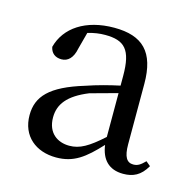

<svg xmlns="http://www.w3.org/2000/svg" viewBox="-65 -880 501 495"><g transform="rotate(15 185.5 -633.0)"><path d="M124 -452C171 -452 199 -474 238 -516C243 -479 263 -456 302 -456C328 -456 348 -465 364 -493L352 -503C340 -491 333 -486 321 -486C304 -486 295 -499 295 -533V-694C295 -779 259 -814 183 -814C107 -814 55 -779 41 -725C44 -709 55 -700 72 -700C89 -700 102 -712 107 -738L119 -783C136 -788 150 -790 165 -790C217 -790 237 -770 237 -700V-674C209 -668 178 -660 149 -650C60 -623 30 -590 30 -540C30 -484 70 -452 124 -452ZM237 -537C199 -503 177 -490 149 -490C118 -490 90 -508 90 -550C90 -585 110 -612 164 -634L237 -654Z"/></g></svg>

Font: Noto Serif CJK TC
Style: Regular
Weight: 400
Designer: Ryoko NISHIZUKA 西塚涼子 (kana & ideographs); Frank Grießhammer (Latin, Greek & Cyrillic); Wenlong ZHANG 张文龙 (bopomofo); San
Foundry: Adobe
Version: Version 2.001;hotconv 1.1.0;makeotfexe 2.6.0